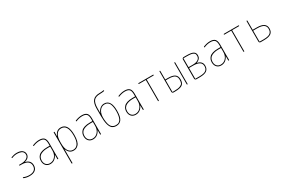

<svg xmlns="http://www.w3.org/2000/svg" viewBox="133 -2210 5735 3893"><g transform="rotate(-30 3000.0 -264.0)"><path d="M100.6 -13.7Q89.8 -17.6 89.8 -29.3Q89.8 -33.2 93.3 -35.2Q96.7 -37.1 100.6 -36.1Q165 -9.8 230.5 -9.8Q307.6 -9.8 348.6 -43.5Q389.6 -77.1 389.6 -139.6Q389.6 -205.1 341.3 -240.2Q293 -275.4 195.3 -275.4H160.2Q150.4 -275.4 150.4 -285.2Q150.4 -294.9 160.2 -294.9H195.3Q283.2 -294.9 331.5 -325.7Q379.9 -356.4 379.9 -405.3Q379.9 -437.5 364.7 -460Q349.6 -482.4 324.7 -492.2Q299.8 -502 277.3 -505.9Q254.9 -509.8 230.5 -509.8Q165 -509.8 105.5 -484.4Q101.6 -483.4 98.1 -485.4Q94.7 -487.3 94.7 -491.2Q94.7 -502.9 105.5 -505.9Q167 -530.3 230.5 -530.3Q312.5 -530.3 356.4 -496.6Q400.4 -462.9 400.4 -405.3Q400.4 -366.2 372.6 -334Q344.7 -301.8 288.1 -287.1Q286.1 -287.1 286.1 -285.2Q286.1 -284.2 287.1 -284.2Q410.2 -253.9 410.2 -139.6Q410.2 -68.4 363.8 -29.3Q317.4 9.8 230.5 9.8Q164.1 10.7 100.6 -13.7Z M884.8 -210V-294.9Q884.8 -299.8 879.9 -299.8H825.2Q781.2 -299.8 744.1 -293Q707 -286.1 671.4 -269.5Q635.7 -252.9 615.2 -219.7Q594.7 -186.5 594.7 -139.6Q594.7 -80.1 627.4 -44.9Q660.2 -9.8 714.8 -9.8Q789.1 -9.8 836.9 -66.4Q884.8 -123 884.8 -210ZM879.9 -320.3Q884.8 -320.3 884.8 -325.2V-370.1Q884.8 -447.3 856 -478.5Q827.1 -509.8 754.9 -509.8Q681.6 -509.8 605.5 -477.5Q601.6 -476.6 598.1 -479Q594.7 -481.4 594.7 -485.4Q594.7 -496.1 605.5 -499Q685.5 -530.3 754.9 -530.3Q835.9 -530.3 870.6 -493.2Q905.3 -456.1 905.3 -370.1V-9.8Q905.3 0 895 0Q884.8 0 884.8 -9.8V-106.4Q884.8 -107.4 883.8 -107.4Q881.8 -107.4 881.8 -106.4Q857.4 -52.7 814.5 -21.5Q771.5 9.8 714.8 9.8Q650.4 9.8 612.8 -31.2Q575.2 -72.3 575.2 -139.6Q575.2 -173.8 585.4 -203.1Q595.7 -232.4 621.6 -260.3Q647.5 -288.1 699.2 -304.2Q751 -320.3 825.2 -320.3Z M1110.4 -285.2V-235.4Q1110.4 -128.9 1150.4 -69.3Q1190.4 -9.8 1259.8 -9.8Q1334 -9.8 1372.1 -73.2Q1410.2 -136.7 1410.2 -259.8Q1410.2 -509.8 1259.8 -509.8Q1189.5 -509.8 1149.9 -450.7Q1110.4 -391.6 1110.4 -285.2ZM1089.8 210V-509.8Q1089.8 -519.5 1100.1 -519.5Q1110.4 -519.5 1110.4 -509.8V-414.1Q1110.4 -413.1 1111.3 -413.1Q1113.3 -413.1 1113.3 -415Q1156.2 -530.3 1259.8 -530.3Q1429.7 -530.3 1429.7 -259.8Q1429.7 -179.7 1415 -124Q1400.4 -68.4 1373.5 -40.5Q1346.7 -12.7 1319.8 -1.5Q1293 9.8 1259.8 9.8Q1156.2 9.8 1113.3 -105.5Q1113.3 -107.4 1111.3 -107.4Q1110.4 -107.4 1110.4 -106.4V210Q1110.4 219.7 1100.1 219.7Q1089.8 219.7 1089.8 210Z M1884.8 -210V-294.9Q1884.8 -299.8 1879.9 -299.8H1825.2Q1781.2 -299.8 1744.1 -293Q1707 -286.1 1671.4 -269.5Q1635.7 -252.9 1615.2 -219.7Q1594.7 -186.5 1594.7 -139.6Q1594.7 -80.1 1627.4 -44.9Q1660.2 -9.8 1714.8 -9.8Q1789.1 -9.8 1836.9 -66.4Q1884.8 -123 1884.8 -210ZM1879.9 -320.3Q1884.8 -320.3 1884.8 -325.2V-370.1Q1884.8 -447.3 1856 -478.5Q1827.1 -509.8 1754.9 -509.8Q1681.6 -509.8 1605.5 -477.5Q1601.6 -476.6 1598.1 -479Q1594.7 -481.4 1594.7 -485.4Q1594.7 -496.1 1605.5 -499Q1685.5 -530.3 1754.9 -530.3Q1835.9 -530.3 1870.6 -493.2Q1905.3 -456.1 1905.3 -370.1V-9.8Q1905.3 0 1895 0Q1884.8 0 1884.8 -9.8V-106.4Q1884.8 -107.4 1883.8 -107.4Q1881.8 -107.4 1881.8 -106.4Q1857.4 -52.7 1814.5 -21.5Q1771.5 9.8 1714.8 9.8Q1650.4 9.8 1612.8 -31.2Q1575.2 -72.3 1575.2 -139.6Q1575.2 -173.8 1585.4 -203.1Q1595.7 -232.4 1621.6 -260.3Q1647.5 -288.1 1699.2 -304.2Q1751 -320.3 1825.2 -320.3Z M2264.6 -490.2Q2190.4 -490.2 2144.5 -419.9Q2098.6 -349.6 2108.4 -228.5Q2118.2 -102.5 2155.8 -56.2Q2193.4 -9.8 2259.8 -9.8Q2283.2 -9.8 2301.8 -14.2Q2320.3 -18.6 2340.3 -33.7Q2360.4 -48.8 2373.5 -74.2Q2386.7 -99.6 2396 -146Q2405.3 -192.4 2405.3 -254.9Q2405.3 -315.4 2396 -360.4Q2386.7 -405.3 2373.5 -429.2Q2360.4 -453.1 2340.3 -467.8Q2320.3 -482.4 2303.2 -486.3Q2286.1 -490.2 2264.6 -490.2ZM2259.8 9.8Q2201.2 9.8 2163.6 -19.5Q2126 -48.8 2105.5 -122.6Q2085 -196.3 2085 -320.3V-490.2Q2085 -622.1 2134.8 -681.2Q2184.6 -740.2 2294.9 -740.2Q2348.6 -740.2 2389.6 -748Q2399.4 -750 2399.9 -740.2Q2400.4 -730.5 2389.6 -727.5Q2339.8 -719.7 2294.9 -719.7Q2192.4 -719.7 2148.9 -667Q2105.5 -614.3 2105.5 -490.2V-383.8Q2105.5 -382.8 2106.4 -382.8Q2107.4 -382.8 2107.4 -383.8Q2129.9 -444.3 2172.4 -477.1Q2214.8 -509.8 2264.6 -509.8Q2424.8 -509.8 2424.8 -254.9Q2424.8 -113.3 2382.8 -51.8Q2340.8 9.8 2259.8 9.8Z M2884.8 -210V-294.9Q2884.8 -299.8 2879.9 -299.8H2825.2Q2781.2 -299.8 2744.1 -293Q2707 -286.1 2671.4 -269.5Q2635.7 -252.9 2615.2 -219.7Q2594.7 -186.5 2594.7 -139.6Q2594.7 -80.1 2627.4 -44.9Q2660.2 -9.8 2714.8 -9.8Q2789.1 -9.8 2836.9 -66.4Q2884.8 -123 2884.8 -210ZM2879.9 -320.3Q2884.8 -320.3 2884.8 -325.2V-370.1Q2884.8 -447.3 2856 -478.5Q2827.1 -509.8 2754.9 -509.8Q2681.6 -509.8 2605.5 -477.5Q2601.6 -476.6 2598.1 -479Q2594.7 -481.4 2594.7 -485.4Q2594.7 -496.1 2605.5 -499Q2685.5 -530.3 2754.9 -530.3Q2835.9 -530.3 2870.6 -493.2Q2905.3 -456.1 2905.3 -370.1V-9.8Q2905.3 0 2895 0Q2884.8 0 2884.8 -9.8V-106.4Q2884.8 -107.4 2883.8 -107.4Q2881.8 -107.4 2881.8 -106.4Q2857.4 -52.7 2814.5 -21.5Q2771.5 9.8 2714.8 9.8Q2650.4 9.8 2612.8 -31.2Q2575.2 -72.3 2575.2 -139.6Q2575.2 -173.8 2585.4 -203.1Q2595.7 -232.4 2621.6 -260.3Q2647.5 -288.1 2699.2 -304.2Q2751 -320.3 2825.2 -320.3Z M3081.1 -500Q3071.3 -500 3071.3 -509.8Q3071.3 -519.5 3081.1 -519.5H3418.9Q3428.7 -519.5 3428.7 -509.8Q3428.7 -500 3418.9 -500H3264.6Q3259.8 -500 3259.8 -495.1V-9.8Q3259.8 0 3250 0Q3240.2 0 3240.2 -9.8V-495.1Q3240.2 -500 3235.4 -500Z M3914.1 -9.8V-509.8Q3914.1 -519.5 3923.8 -519.5Q3933.6 -519.5 3933.6 -509.8V-9.8Q3933.6 0 3923.8 0Q3914.1 0 3914.1 -9.8ZM3585.9 -287.1V-25.4Q3585.9 -20.5 3590.8 -19.5H3633.8Q3716.8 -19.5 3762.2 -36.6Q3807.6 -53.7 3822.3 -82Q3836.9 -110.4 3836.9 -159.2Q3836.9 -188.5 3830.6 -210Q3824.2 -231.4 3805.7 -251.5Q3787.1 -271.5 3747.6 -281.7Q3708 -292 3648.4 -292H3590.8Q3585.9 -292 3585.9 -287.1ZM3600.6 0Q3585.9 0 3576.2 -9.8Q3566.4 -19.5 3566.4 -35.2V-509.8Q3566.4 -519.5 3576.2 -519.5Q3585.9 -519.5 3585.9 -509.8V-317.4Q3585.9 -312.5 3590.8 -311.5H3648.4Q3756.8 -311.5 3807.1 -275.4Q3857.4 -239.3 3857.4 -159.2Q3857.4 -71.3 3806.6 -35.6Q3755.9 0 3633.8 0Z M4120.1 -266.6V-25.4Q4120.1 -20.5 4125 -19.5H4216.8Q4277.3 -19.5 4318.4 -30.3Q4359.4 -41 4378.4 -61.5Q4397.5 -82 4403.8 -102.1Q4410.2 -122.1 4410.2 -150.4Q4410.2 -272.5 4216.8 -272.5H4125Q4120.1 -271.5 4120.1 -266.6ZM4120.1 -495.1V-296.9Q4120.1 -292 4125 -292H4216.8Q4300.8 -292 4343.3 -321.8Q4385.7 -351.6 4385.7 -406.2Q4385.7 -427.7 4380.9 -441.9Q4376 -456.1 4358.9 -470.7Q4341.8 -485.4 4303.7 -492.7Q4265.6 -500 4207 -500H4125Q4120.1 -500 4120.1 -495.1ZM4135.7 0Q4121.1 0 4110.4 -9.8Q4099.6 -19.5 4099.6 -35.2V-485.4Q4099.6 -500 4110.4 -509.8Q4121.1 -519.5 4135.7 -519.5H4207Q4316.4 -519.5 4361.3 -492.7Q4406.2 -465.8 4406.2 -406.2Q4406.2 -386.7 4400.4 -366.2Q4394.5 -345.7 4370.6 -321.3Q4346.7 -296.9 4307.6 -285.2Q4306.6 -285.2 4306.6 -284.2Q4306.6 -283.2 4307.6 -283.2Q4429.7 -255.9 4429.7 -150.4Q4429.7 -74.2 4379.4 -37.1Q4329.1 0 4216.8 0Z M4884.8 -210V-294.9Q4884.8 -299.8 4879.9 -299.8H4825.2Q4781.2 -299.8 4744.1 -293Q4707 -286.1 4671.4 -269.5Q4635.7 -252.9 4615.2 -219.7Q4594.7 -186.5 4594.7 -139.6Q4594.7 -80.1 4627.4 -44.9Q4660.2 -9.8 4714.8 -9.8Q4789.1 -9.8 4836.9 -66.4Q4884.8 -123 4884.8 -210ZM4879.9 -320.3Q4884.8 -320.3 4884.8 -325.2V-370.1Q4884.8 -447.3 4856 -478.5Q4827.1 -509.8 4754.9 -509.8Q4681.6 -509.8 4605.5 -477.5Q4601.6 -476.6 4598.1 -479Q4594.7 -481.4 4594.7 -485.4Q4594.7 -496.1 4605.5 -499Q4685.5 -530.3 4754.9 -530.3Q4835.9 -530.3 4870.6 -493.2Q4905.3 -456.1 4905.3 -370.1V-9.8Q4905.3 0 4895 0Q4884.8 0 4884.8 -9.8V-106.4Q4884.8 -107.4 4883.8 -107.4Q4881.8 -107.4 4881.8 -106.4Q4857.4 -52.7 4814.5 -21.5Q4771.5 9.8 4714.8 9.8Q4650.4 9.8 4612.8 -31.2Q4575.2 -72.3 4575.2 -139.6Q4575.2 -173.8 4585.4 -203.1Q4595.7 -232.4 4621.6 -260.3Q4647.5 -288.1 4699.2 -304.2Q4751 -320.3 4825.2 -320.3Z M5081.1 -500Q5071.3 -500 5071.3 -509.8Q5071.3 -519.5 5081.1 -519.5H5418.9Q5428.7 -519.5 5428.7 -509.8Q5428.7 -500 5418.9 -500H5264.6Q5259.8 -500 5259.8 -495.1V-9.8Q5259.8 0 5250 0Q5240.2 0 5240.2 -9.8V-495.1Q5240.2 -500 5235.4 -500Z M5625 -273.4V-25.4Q5625 -20.5 5629.9 -19.5H5720.7Q5781.2 -19.5 5822.3 -30.3Q5863.3 -41 5882.3 -61Q5901.4 -81.1 5908.2 -102.1Q5915 -123 5915 -152.3Q5915 -176.8 5908.7 -195.3Q5902.3 -213.9 5883.8 -234.4Q5865.2 -254.9 5823.7 -266.6Q5782.2 -278.3 5720.7 -278.3H5629.9Q5625 -278.3 5625 -273.4ZM5639.6 0Q5625 0 5615.2 -9.8Q5605.5 -19.5 5605.5 -35.2V-509.8Q5605.5 -519.5 5615.2 -519.5Q5625 -519.5 5625 -509.8V-302.7Q5625 -297.9 5629.9 -297.9H5720.7Q5934.6 -297.9 5934.6 -152.3Q5934.6 -73.2 5883.3 -36.6Q5832 0 5720.7 0Z"/></g></svg>

Font: Rounded-X Mgen+ 2m thin
Style: Regular
Weight: 100
Designer: [Source Han Sans]
Ryoko NISHIZUKA  (kana & ideographs); Paul D. Hunt (Latin, Greek & Cyrillic); Wenlong ZHANG  (bopomofo
Version: Version 1.059.20150602